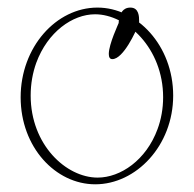

<svg xmlns="http://www.w3.org/2000/svg" viewBox="-20 -475 510 504"><path d="M291.5 -414.6C291.5 -413.6 265.6 -359.4 265.6 -333.5C265.6 -325.2 268.1 -319.8 274.9 -319.8C303.7 -319.8 337.4 -393.6 343.3 -410.2C344.2 -413.1 345.2 -415.5 345.2 -418.5C345.2 -418.9 345.2 -419.3 345.2 -419.8C345.2 -431.2 344.8 -455.1 322.3 -455.1C300.8 -455.1 296.4 -437 294.9 -432.6C293 -426.8 291.5 -420.4 291.5 -414.6ZM434.6 -224.1C434.6 -355.5 339.8 -455.1 235.8 -455.1C127.4 -455.1 34.2 -351.1 34.2 -219.7C34.2 -88.4 126 8.8 230 8.8C337.4 8.8 434.6 -92.8 434.6 -224.1ZM236.3 -8.8C153.3 -8.8 60.5 -95.2 60.5 -224.1C60.5 -255.4 65.9 -284.2 75.2 -310.1C105 -391.1 170.4 -437.5 229.5 -437.5C312.5 -437.5 408.2 -348.6 408.2 -219.7C408.2 -189.5 402.8 -161.1 393.6 -136.2C363.8 -54.7 296.4 -8.8 236.3 -8.8Z"/></svg>

Font: WireWyrm
Style: Light
Weight: 200
Version: Version 001.000